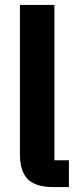

<svg xmlns="http://www.w3.org/2000/svg" viewBox="-20 -760 317 780"><path d="M197 0Q124 0 92.5 -32.5Q61 -65 61 -132V-740H201V-109H260V0Z"/></svg>

Font: IBM Plex Sans Cond
Style: Bold
Weight: 700
Width: 3
Designer: Mike Abbink, Paul van der Laan, Pieter van Rosmalen
Foundry: Bold Monday
Version: Version 1.3